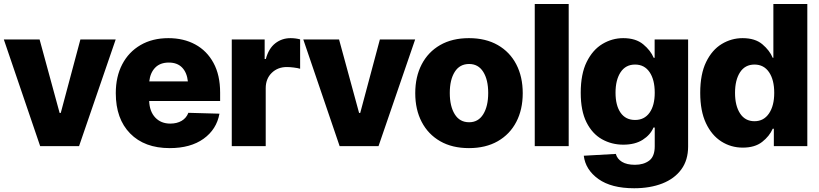

<svg xmlns="http://www.w3.org/2000/svg" viewBox="-22 -748 4195 983"><path d="M570.3 -545.9 382.8 0H183.6L-2.4 -545.9H180.7L283.2 -169.9H289.1L389.6 -545.9Z M846.7 10.3Q717.8 10.3 644.3 -64.7Q570.8 -139.6 570.8 -271Q570.8 -355.5 603.8 -418.7Q636.7 -481.9 697.5 -517.3Q758.3 -552.7 840.3 -552.7Q918 -552.7 977.5 -520.5Q1037.1 -488.3 1071 -426Q1105 -363.8 1105 -273.9V-231H741.7Q743.7 -177.2 772.9 -146.2Q802.2 -115.2 849.6 -115.2Q883.8 -115.2 908 -129.4Q932.1 -143.6 942.4 -170.4L1101.6 -166Q1086.9 -85.4 1020.3 -37.6Q953.6 10.3 846.7 10.3ZM842.3 -427.7Q797.9 -427.7 772.5 -401.6Q747.1 -375.5 742.2 -331.1H939.9Q935.1 -376.5 910.4 -402.1Q885.7 -427.7 842.3 -427.7Z M1164.6 0V-545.9H1333V-445.8H1338.9Q1353.5 -500 1387.5 -526.4Q1421.4 -552.7 1465.8 -552.7Q1491.2 -552.7 1514.6 -546.4V-396Q1502 -399.9 1481.9 -402.3Q1461.9 -404.8 1446.3 -404.8Q1399.9 -404.8 1369.1 -374.8Q1338.4 -344.7 1338.4 -296.4V0Z M2103.5 -545.9 1916 0H1716.8L1530.8 -545.9H1713.9L1816.4 -169.9H1822.3L1922.9 -545.9Z M2378.9 10.3Q2293 10.3 2231.4 -25.1Q2169.9 -60.5 2137 -123.8Q2104 -187 2104 -271Q2104 -355 2137 -418.5Q2169.9 -481.9 2231.4 -517.3Q2293 -552.7 2378.9 -552.7Q2464.8 -552.7 2526.6 -517.3Q2588.4 -481.9 2621.3 -418.5Q2654.3 -355 2654.3 -271Q2654.3 -187 2621.3 -123.8Q2588.4 -60.5 2526.6 -25.1Q2464.8 10.3 2378.9 10.3ZM2379.9 -122.1Q2426.8 -122.1 2452.1 -163.1Q2477.5 -204.1 2477.5 -272Q2477.5 -339.8 2452.1 -380.1Q2426.8 -420.4 2379.9 -420.4Q2331.5 -420.4 2306.2 -380.1Q2280.8 -339.8 2280.8 -272Q2280.8 -204.1 2306.2 -163.1Q2331.5 -122.1 2379.9 -122.1Z M2889.6 -727.5V0H2715.8V-727.5Z M3224.6 215.8Q3107.9 215.8 3041.7 168.5Q2975.6 121.1 2966.8 49.3L3130.9 40Q3137.7 65.4 3162.4 80.6Q3187 95.7 3229 95.7Q3272.9 95.7 3301.5 74.5Q3330.1 53.2 3330.1 1V-95.2H3323.7Q3308.1 -57.6 3268.8 -32.5Q3229.5 -7.3 3168.9 -7.3Q3109.4 -7.3 3059.8 -35.2Q3010.3 -63 2980.7 -121.8Q2951.2 -180.7 2951.2 -272.9Q2951.2 -369.1 2981.7 -430.9Q3012.2 -492.7 3062 -522.7Q3111.8 -552.7 3168.9 -552.7Q3232.9 -552.7 3271 -521.2Q3309.1 -489.7 3324.7 -452.1H3329.6V-545.9H3501V2.4Q3501 71.8 3466.1 119.4Q3431.2 167 3368.9 191.4Q3306.6 215.8 3224.6 215.8ZM3229.5 -133.8Q3276.9 -133.8 3303.5 -170.9Q3330.1 -208 3330.1 -273.4Q3330.1 -339.8 3303.7 -378.7Q3277.3 -417.5 3229.5 -417.5Q3181.2 -417.5 3155.3 -378.2Q3129.4 -338.9 3129.4 -273.4Q3129.4 -208 3155.3 -170.9Q3181.2 -133.8 3229.5 -133.8Z M3780.8 7.8Q3720.7 7.8 3671.1 -23.7Q3621.6 -55.2 3592.3 -117.4Q3563 -179.7 3563 -272.5Q3563 -368.7 3593.3 -430.7Q3623.5 -492.7 3673.1 -522.7Q3722.7 -552.7 3779.8 -552.7Q3844.2 -552.7 3881.3 -521.2Q3918.5 -489.7 3934.1 -452.1H3937.5V-727.5H4111.3V0H3939.9V-88.9H3934.1Q3917.5 -50.8 3880.1 -21.5Q3842.8 7.8 3780.8 7.8ZM3840.8 -127.4Q3888.2 -127.4 3915 -167Q3941.9 -206.5 3941.9 -272.5Q3941.9 -339.4 3915.3 -378.4Q3888.7 -417.5 3840.8 -417.5Q3792.5 -417.5 3766.8 -377.9Q3741.2 -338.4 3741.2 -272.5Q3741.2 -206.5 3767.1 -167Q3793 -127.4 3840.8 -127.4Z"/></svg>

Font: Inter Tight ExtraBold
Style: Regular
Weight: 800
Designer: Rasmus Andersson
Foundry: rsms
Version: Version 3.004; ttfautohint (v1.8.4.7-5d5b)